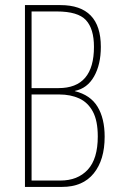

<svg xmlns="http://www.w3.org/2000/svg" viewBox="-20 -734 470 754"><path d="M217 -714Q376 -714 376 -550Q376 -481 349.5 -434Q323 -387 274 -377V-376Q335 -361 363 -315Q391 -269 391 -197Q391 -106 348 -53Q305 0 224 0H78V-714ZM210 -388Q349 -388 349 -550Q349 -621 317.5 -655Q286 -689 203 -689H104V-388ZM104 -363V-25H217Q285 -25 324.5 -67.5Q364 -110 364 -198Q364 -260 344.5 -296Q325 -332 291 -347.5Q257 -363 213 -363Z"/></svg>

Font: Noto Sans Telugu ExtraCondensed Thin
Style: Regular
Weight: 100
Width: 2
Designer: Jelle Bosma - Monotype Design Team
Foundry: Monotype Imaging Inc.
Version: Version 2.005; ttfautohint (v1.8.4.7-5d5b)